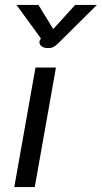

<svg xmlns="http://www.w3.org/2000/svg" viewBox="-20 -759 413 779"><path d="M124 -485H207L121 0H38ZM140 -588Q140 -594 143 -598L146 -603L47 -739H136L196 -641L285 -739H373L220 -587Q207 -574 198 -569Q189 -564 175 -564Q158 -564 149 -571Q140 -578 140 -588Z"/></svg>

Font: Niramit
Style: Italic
Weight: 400
Italic angle: -10°
Version: Version 1.000; ttfautohint (v1.6)